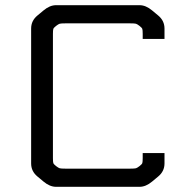

<svg xmlns="http://www.w3.org/2000/svg" viewBox="-20 -720 703 740"><path d="M614 -570H530V-589Q530 -604 528.5 -608.5Q527 -613 518 -620Q509 -627 504 -628.5Q499 -630 481 -630H233Q215 -630 210 -628.5Q205 -627 196 -620Q187 -613 185.5 -608.5Q184 -604 184 -589V-111Q184 -96 185.5 -91.5Q187 -87 196 -80Q205 -73 210 -71.5Q215 -70 233 -70H481Q499 -70 504 -71.5Q509 -73 518 -80Q527 -87 528.5 -91.5Q530 -96 530 -111V-130H614V-90Q614 -60 590 -40L566 -20Q542 0 518 0H196Q172 0 148 -20L124 -40Q100 -60 100 -90V-610Q100 -640 124 -660L148 -680Q172 -700 196 -700H518Q542 -700 566 -680L590 -660Q614 -640 614 -610Z"/></svg>

Font: Electrolize
Style: Regular
Weight: 400
Designer: Valery Zaveryaev
Foundry: Cyreal (www.cyreal.org)
Version: Version 1.002